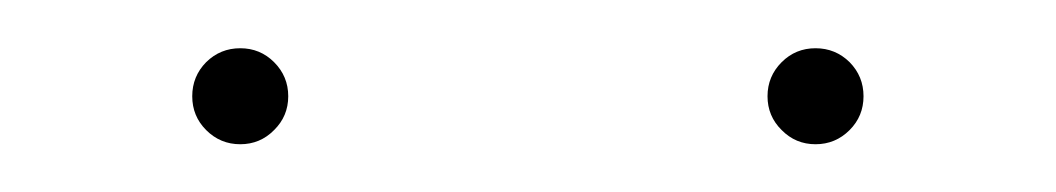

<svg xmlns="http://www.w3.org/2000/svg" viewBox="-20 -710 440 80"><path d="M65.9 -655.8Q60.1 -661.6 60.1 -669.9Q60.1 -678.2 65.9 -684.1Q71.8 -689.9 80.1 -689.9Q88.4 -689.9 94.2 -684.1Q100.1 -678.2 100.1 -669.9Q100.1 -661.6 94.2 -655.8Q88.4 -649.9 80.1 -649.9Q71.8 -649.9 65.9 -655.8ZM305.7 -655.8Q299.8 -661.6 299.8 -669.9Q299.8 -678.2 305.7 -684.1Q311.5 -689.9 319.8 -689.9Q328.1 -689.9 334 -684.1Q339.8 -678.2 339.8 -669.9Q339.8 -661.6 334 -655.8Q328.1 -649.9 319.8 -649.9Q311.5 -649.9 305.7 -655.8Z"/></svg>

Font: Znikomit
Style: Regular
Weight: 100
Designer: gluk
Foundry: gluk
Version: Version 0.53